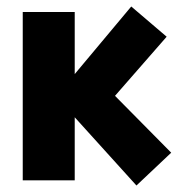

<svg xmlns="http://www.w3.org/2000/svg" viewBox="-20 -555 577 591"><path d="M400 16 210 -194V0H50V-518H210V-327L384 -535L493 -442L334 -260L507 -85Z"/></svg>

Font: Braah One
Style: Regular
Weight: 400
Designer: Ashish Kumar
Foundry: Ashish Kumar
Version: Version 1.001; ttfautohint (v1.8.4.7-5d5b);gftools[0.9.29]